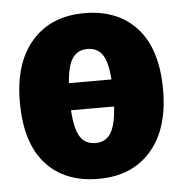

<svg xmlns="http://www.w3.org/2000/svg" viewBox="-45 -595 627 657"><g transform="rotate(-5 268.0 -266.5)"><path d="M514 -266Q514 -132 448.5 -57Q383 18 268 18Q152 18 87 -54.5Q22 -127 22 -267Q22 -401 87.5 -476Q153 -551 268 -551Q383 -551 448.5 -478.5Q514 -406 514 -266ZM195 -317H341Q337 -377 319.5 -402.5Q302 -428 268 -428Q234 -428 216.5 -402Q199 -376 195 -317ZM342 -224H194Q198 -159 215.5 -132Q233 -105 268 -105Q303 -105 320.5 -132.5Q338 -160 342 -224Z"/></g></svg>

Font: Fira Sans Condensed ExtraBold
Style: Regular
Weight: 800
Width: 3
Designer: Carrois Corporate & Edenspiekermann AG
Foundry: Carrois Corporate GbR & Edenspiekermann AG
Version: Version 4.203